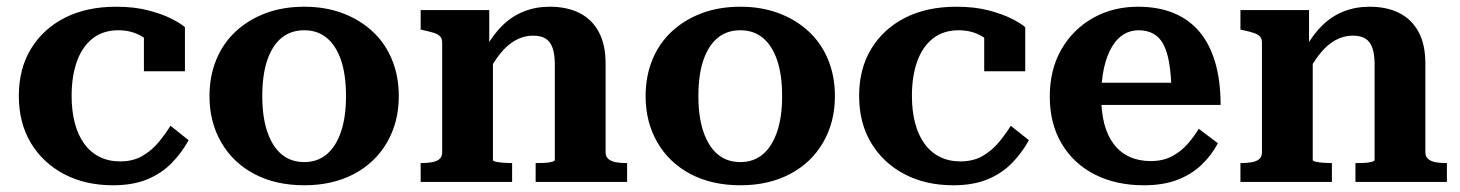

<svg xmlns="http://www.w3.org/2000/svg" viewBox="-20 -541 4342 571"><path d="M337 -61Q376 -61 404 -77.5Q432 -94 452.5 -119Q473 -144 487 -167L541 -124Q520 -86 490 -55.5Q460 -25 417.5 -7.5Q375 10 316 10Q234 10 171 -23Q108 -56 72 -115.5Q36 -175 36 -256Q36 -337 72.5 -396.5Q109 -456 173.5 -488.5Q238 -521 325 -521Q380 -521 421.5 -510Q463 -499 490.5 -485Q518 -471 530 -460V-329H408V-452Q421 -450 429.5 -444.5Q438 -439 442 -430.5Q446 -422 446 -412.5Q446 -403 441 -394Q427 -419 398 -435Q369 -451 332 -451Q287 -451 256 -427Q225 -403 209 -359Q193 -315 193 -256Q193 -211 202.5 -175Q212 -139 230.5 -113.5Q249 -88 276 -74.5Q303 -61 337 -61Z M1166 -255Q1166 -178 1131 -117.5Q1096 -57 1032.5 -23.5Q969 10 885 10Q800 10 736.5 -23.5Q673 -57 638 -117.5Q603 -178 603 -255Q603 -314 623 -363Q643 -412 680.5 -447Q718 -482 769.5 -501.5Q821 -521 885 -521Q948 -521 999.5 -501.5Q1051 -482 1088.5 -447Q1126 -412 1146 -363Q1166 -314 1166 -255ZM760 -255Q760 -193 775 -149Q790 -105 817.5 -82Q845 -59 885 -59Q924 -59 951.5 -82Q979 -105 994 -149Q1009 -193 1009 -255Q1009 -319 994 -362.5Q979 -406 951.5 -428.5Q924 -451 885 -451Q845 -451 817.5 -428.5Q790 -406 775 -362.5Q760 -319 760 -255Z M1231 0V-56H1232Q1250 -56 1264.5 -58.5Q1279 -61 1287 -68Q1295 -75 1295 -88V-414Q1295 -426 1289 -432.5Q1283 -439 1271 -443Q1259 -447 1240 -451L1231 -453V-511H1435V-402L1446 -398V-65Q1446 -62 1455 -60Q1464 -58 1477 -57Q1490 -56 1500 -56H1503V0ZM1845 0H1573V-56H1575Q1585 -56 1598 -56.5Q1611 -57 1620.5 -59.5Q1630 -62 1630 -65V-350Q1630 -379 1623.5 -398Q1617 -417 1603 -426Q1589 -435 1565 -435Q1538 -435 1513.5 -421.5Q1489 -408 1468 -382Q1447 -356 1427 -317L1426 -401Q1448 -440 1475.5 -466.5Q1503 -493 1538 -507Q1573 -521 1615 -521Q1666 -521 1703 -502.5Q1740 -484 1760.5 -446.5Q1781 -409 1781 -352V-88Q1781 -75 1789.5 -68Q1798 -61 1811.5 -58.5Q1825 -56 1843 -56H1845Z M2463 -255Q2463 -178 2428 -117.5Q2393 -57 2329.5 -23.5Q2266 10 2182 10Q2097 10 2033.5 -23.5Q1970 -57 1935 -117.5Q1900 -178 1900 -255Q1900 -314 1920 -363Q1940 -412 1977.5 -447Q2015 -482 2066.5 -501.5Q2118 -521 2182 -521Q2245 -521 2296.5 -501.5Q2348 -482 2385.5 -447Q2423 -412 2443 -363Q2463 -314 2463 -255ZM2057 -255Q2057 -193 2072 -149Q2087 -105 2114.5 -82Q2142 -59 2182 -59Q2221 -59 2248.5 -82Q2276 -105 2291 -149Q2306 -193 2306 -255Q2306 -319 2291 -362.5Q2276 -406 2248.5 -428.5Q2221 -451 2182 -451Q2142 -451 2114.5 -428.5Q2087 -406 2072 -362.5Q2057 -319 2057 -255Z M2836 -61Q2875 -61 2903 -77.5Q2931 -94 2951.5 -119Q2972 -144 2986 -167L3040 -124Q3019 -86 2989 -55.5Q2959 -25 2916.5 -7.5Q2874 10 2815 10Q2733 10 2670 -23Q2607 -56 2571 -115.5Q2535 -175 2535 -256Q2535 -337 2571.5 -396.5Q2608 -456 2672.5 -488.5Q2737 -521 2824 -521Q2879 -521 2920.5 -510Q2962 -499 2989.5 -485Q3017 -471 3029 -460V-329H2907V-452Q2920 -450 2928.5 -444.5Q2937 -439 2941 -430.5Q2945 -422 2945 -412.5Q2945 -403 2940 -394Q2926 -419 2897 -435Q2868 -451 2831 -451Q2786 -451 2755 -427Q2724 -403 2708 -359Q2692 -315 2692 -256Q2692 -211 2701.5 -175Q2711 -139 2729.5 -113.5Q2748 -88 2775 -74.5Q2802 -61 2836 -61Z M3255 -253Q3255 -207 3264.5 -171.5Q3274 -136 3293 -111.5Q3312 -87 3339.5 -74.5Q3367 -62 3402 -62Q3439 -62 3466 -76.5Q3493 -91 3512.5 -113.5Q3532 -136 3545 -158L3602 -115Q3583 -79 3553 -50.5Q3523 -22 3481 -6Q3439 10 3382 10Q3299 10 3236 -22Q3173 -54 3137.5 -113.5Q3102 -173 3102 -254Q3102 -334 3136.5 -394Q3171 -454 3230.5 -487.5Q3290 -521 3364 -521Q3424 -521 3469.5 -502.5Q3515 -484 3546 -448Q3577 -412 3593.5 -357Q3610 -302 3610 -229H3234V-295H3489L3464 -268Q3463 -319 3457 -354Q3451 -389 3439.5 -410Q3428 -431 3409.5 -441Q3391 -451 3366 -451Q3342 -451 3322 -439Q3302 -427 3287 -402Q3272 -377 3263.5 -340Q3255 -303 3255 -253Z M3669 0V-56H3670Q3688 -56 3702.5 -58.5Q3717 -61 3725 -68Q3733 -75 3733 -88V-414Q3733 -426 3727 -432.5Q3721 -439 3709 -443Q3697 -447 3678 -451L3669 -453V-511H3873V-402L3884 -398V-65Q3884 -62 3893 -60Q3902 -58 3915 -57Q3928 -56 3938 -56H3941V0ZM4283 0H4011V-56H4013Q4023 -56 4036 -56.5Q4049 -57 4058.5 -59.5Q4068 -62 4068 -65V-350Q4068 -379 4061.5 -398Q4055 -417 4041 -426Q4027 -435 4003 -435Q3976 -435 3951.5 -421.5Q3927 -408 3906 -382Q3885 -356 3865 -317L3864 -401Q3886 -440 3913.5 -466.5Q3941 -493 3976 -507Q4011 -521 4053 -521Q4104 -521 4141 -502.5Q4178 -484 4198.5 -446.5Q4219 -409 4219 -352V-88Q4219 -75 4227.5 -68Q4236 -61 4249.5 -58.5Q4263 -56 4281 -56H4283Z"/></svg>

Font: Roboto Serif 28pt SemiBold
Style: Regular
Weight: 600
Designer: Greg Gazdowicz
Foundry: Commercial Type
Version: Version 1.008